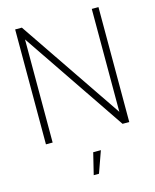

<svg xmlns="http://www.w3.org/2000/svg" viewBox="-139 -814 941 1162"><g transform="rotate(-15 331.0 -232.5)"><path d="M70 0H112V-646L550 0H592V-720H550V-75L112 -720H70ZM334 120 301 255H334L382 120Z"/></g></svg>

Font: Hauora ExtraLight
Style: Regular
Weight: 200
Designer: Mikhail Sharanda
Foundry: WCYS & Co.
Version: Version 1.010